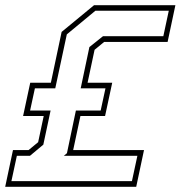

<svg xmlns="http://www.w3.org/2000/svg" viewBox="-57 -720 696 740"><path d="M-37 0 -7 -141.5H53L90 -172L111.5 -273H32L59.5 -401H139L180.5 -597L305.5 -700H619L589 -558.5H344.5L307.5 -528L280.5 -401H375.5L348 -273H253L225 -141.5H498L468 0ZM-13 -22H451.5L472.5 -119.5H189L201 -129.5L235.5 -294H331L349.5 -379.5H254L287.5 -538.5L340 -580.5H572.5L593.5 -678.5H310.5L200.5 -587.5L156 -379.5H77.5L59 -294H138L110 -162.5L58.5 -119.5H8Z"/></svg>

Font: Tourney Thin ExtraLight
Style: Italic
Weight: 250
Italic angle: -12°
Version: Version 1.015